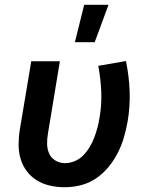

<svg xmlns="http://www.w3.org/2000/svg" viewBox="-20 -777 640 805"><path d="M251 8Q220 8 190.5 1.5Q161 -5 136 -20Q111 -35 93 -58.5Q75 -82 66.5 -110.5Q58 -139 58 -170.5Q58 -202 63 -233L111 -520H231L181 -217Q177 -195 177.5 -173Q178 -151 186.5 -132.5Q195 -114 213 -103.5Q231 -93 253 -93Q273 -93 293.5 -101.5Q314 -110 329.5 -126Q345 -142 356.5 -161.5Q368 -181 375.5 -201Q383 -221 388.5 -241.5Q394 -262 397 -282Q407 -338 404.5 -393.5Q402 -449 392 -501L508 -521Q521 -460 523.5 -396Q526 -332 515 -267Q509 -234 499.5 -201Q490 -168 474 -136.5Q458 -105 435 -77Q412 -49 382.5 -29Q353 -9 319 -0.5Q285 8 251 8ZM294 -600 333 -757H435L377 -600Z"/></svg>

Font: Iosevka Aile
Style: Bold Italic
Weight: 700
Italic angle: -9°
Designer: Belleve Invis
Foundry: Belleve Invis
Version: Version 28.0.1; ttfautohint (v1.8.4)